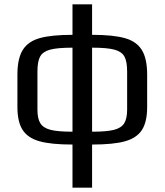

<svg xmlns="http://www.w3.org/2000/svg" viewBox="-20 -654 758 882"><path d="M313 10Q215 10 161.5 -5Q108 -20 84 -57Q60 -94 60 -163V-311Q60 -385 84.5 -424.5Q109 -464 163 -479Q217 -494 313 -494V-634H403V-494Q499 -494 553 -479Q607 -464 631.5 -424.5Q656 -385 656 -311V-163Q656 -94 632 -57Q608 -20 554.5 -5Q501 10 403 10V208H313ZM313 -435Q244 -435 210.5 -426Q177 -417 164.5 -394.5Q152 -372 152 -326V-150Q152 -109 165.5 -87.5Q179 -66 212.5 -57.5Q246 -49 313 -49ZM564 -150V-326Q564 -372 551.5 -394.5Q539 -417 505.5 -426Q472 -435 403 -435V-49Q470 -49 503.5 -57.5Q537 -66 550.5 -87.5Q564 -109 564 -150Z"/></svg>

Font: Play
Style: Regular
Weight: 400
Designer: Jonas Hecksher (Cyrillic expansion: Cyreal)
Foundry: Jonas Hecksher, Playtype, e-types AS
Version: Version 2.101; ttfautohint (v1.5.65-e2d9)